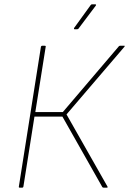

<svg xmlns="http://www.w3.org/2000/svg" viewBox="-20 -866 596 886"><path d="M71 0Q66 0 67 -5L169 -651Q171 -655 175 -655H186Q192 -655 191 -651L143 -349H270L529 -653Q532 -655 535 -655H553Q555 -655 555.5 -654Q556 -653 554 -650L287 -338L476 -5Q477 -3 476.5 -1.5Q476 0 473 0H458Q454 0 452 -3L268 -328H139L88 -5Q87 0 82 0ZM324 -731Q322 -731 321.5 -733Q321 -735 322 -737L398 -842Q401 -846 404 -846H420Q422 -846 423 -844.5Q424 -843 422 -840L343 -735Q342 -733 340 -732Q338 -731 336 -731Z"/></svg>

Font: Sofia Sans Semi Condensed Thin
Style: Italic
Weight: 250
Italic angle: -9°
Version: Version 4.100